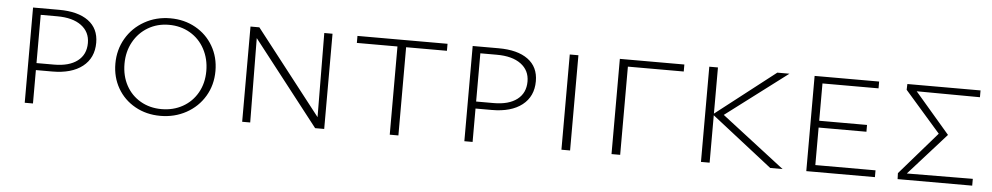

<svg xmlns="http://www.w3.org/2000/svg" viewBox="-33 -695 4795 928"><g transform="rotate(5 2364.0 -231.0)"><path d="M417 -319Q417 -245 364 -203.5Q311 -162 217 -162H138V0H98V-462H224Q316 -462 366.5 -425Q417 -388 417 -319ZM377 -314Q377 -368 335 -399Q293 -430 218 -430H138V-196H223Q296 -196 336.5 -227Q377 -258 377 -314Z M518 -227Q518 -294 550 -349Q582 -404 638.5 -436Q695 -468 764 -468Q832 -468 886.5 -437.5Q941 -407 972 -353.5Q1003 -300 1003 -233Q1003 -165 970.5 -110.5Q938 -56 881.5 -25Q825 6 756 6Q688 6 633.5 -24.5Q579 -55 548.5 -108Q518 -161 518 -227ZM959 -229Q959 -288 933.5 -335.5Q908 -383 862.5 -409.5Q817 -436 760 -436Q704 -436 659 -409.5Q614 -383 588 -336Q562 -289 562 -230Q562 -171 587 -125Q612 -79 657 -53Q702 -27 759 -27Q816 -27 861.5 -52.5Q907 -78 933 -124Q959 -170 959 -229Z M1551 -462V0H1507L1188 -409L1192 0H1153V-462H1196L1514 -54L1511 -462Z M2109 -428H1911V0H1869V-428H1672V-462H2109Z M2550 -319Q2550 -245 2497 -203.5Q2444 -162 2350 -162H2271V0H2231V-462H2357Q2449 -462 2499.5 -425Q2550 -388 2550 -319ZM2510 -314Q2510 -368 2468 -399Q2426 -430 2351 -430H2271V-196H2356Q2429 -196 2469.5 -227Q2510 -258 2510 -314Z M2702 -462H2744V0H2702Z M3258 -428H2987V0H2945V-462H3258Z M3715 0 3421 -230V0H3379V-462H3421V-238L3709 -462H3768L3469 -236L3775 0Z M4223 -33V0H3890V-462H4203V-429H3931V-248H4163V-215H3931V-33Z M4695 -429 4388 -431 4557 -234 4375 -31 4695 -33V0H4333L4332 -29L4512 -236L4339 -434L4340 -462H4695Z"/></g></svg>

Font: Ysabeau SC Light
Style: Regular
Weight: 300
Designer: Christian Thalmann (Catharsis Fonts)
Version: Version 0.003